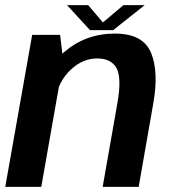

<svg xmlns="http://www.w3.org/2000/svg" viewBox="-30 -729 674 749"><path d="M-9.5 0H131L217 -488.5L204.5 -593H95.5ZM370.5 0H511L568 -326Q590 -450 558.8 -524Q527.5 -598 418 -598Q304.5 -598 221.2 -526.5Q138 -455 124.5 -379L186.5 -344Q199 -413 245.8 -457Q292.5 -501 349 -501Q404 -501 424.8 -462.8Q445.5 -424.5 427.5 -324ZM321 -611.5H411.5L534.5 -709H451.5L371.5 -641.5L314 -709H231.5Z"/></svg>

Font: Anybody UltraCondensed Thin SemiBold
Style: Italic
Weight: 600
Italic angle: -10°
Version: Version 1.111